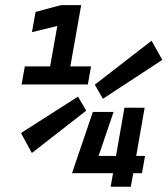

<svg xmlns="http://www.w3.org/2000/svg" viewBox="-20 -713 640 733"><path d="M402.3 0 411.6 -51.8H254.4L255.4 -53.2L334.5 -285.6H413.6L356.4 -117.7H422.9L455.1 -301.8H532.2L500 -117.7H533.7L522 -51.8H488.8L479.5 0ZM62.5 -390.6 74.7 -459.5H171.4L198.7 -613.8L102.1 -590.3L115.7 -667.5L212.9 -693.4H290L248.5 -459.5H327.6L315.4 -390.6ZM373 -335.9 341.8 -389.6 558.6 -557.6 599.6 -484.4ZM101.6 -128.9 60.1 -205.1 277.8 -344.2 309.1 -290.5Z"/></svg>

Font: Cascadia Mono
Style: Italic
Weight: 400
Italic angle: -10°
Monospace: yes
Designer: Aaron Bell
Foundry: Saja Typeworks
Version: Version 2404.023; ttfautohint (v1.8.4)